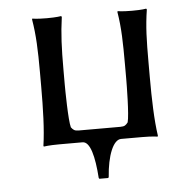

<svg xmlns="http://www.w3.org/2000/svg" viewBox="-45 -477 654 650"><g transform="rotate(-5 282.0 -152.0)"><path d="M221 0C247 0 260 52 265 125L267 128H297L299 125C304 53 325 0 352 0H424C458 0 476 3 476 3L477 0C469 -54 467 -125 467 -200V-250C467 -325 468 -372 477 -429L475 -432C475 -432 461 -429 427 -429C392 -429 378 -432 378 -432L377 -429C386 -375 387 -324 387 -250V-200C387 -183 386 -78 379 -54C372 -45 368 -41 353 -41H212C197 -41 193 -45 186 -54C179 -78 178 -183 178 -200V-249C178 -325 180 -372 188 -429L186 -432C186 -432 171 -429 137 -429C102 -429 88 -432 88 -432L87 -429C96 -376 98 -324 98 -249V-200C98 -125 96 -54 88 0L89 3C89 3 107 0 141 0Z"/></g></svg>

Font: Libertinus Sans
Style: Regular
Weight: 400
Designer: Philipp H. Poll, Khaled Hosny
Foundry: Caleb Maclennan
Version: Version 7.050;RELEASE